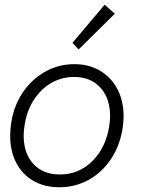

<svg xmlns="http://www.w3.org/2000/svg" viewBox="-20 -781 621 811"><path d="M23 -207Q23 -228 26 -252Q35 -327 73 -385.5Q111 -444 168.5 -477Q226 -510 294 -510Q356 -510 403 -482Q450 -454 476 -404.5Q502 -355 502 -290Q502 -270 499 -247Q489 -172 451.5 -113.5Q414 -55 356.5 -22.5Q299 10 231 10Q168 10 121 -17Q74 -44 48.5 -93.5Q23 -143 23 -207ZM442 -253Q445 -273 445 -291Q445 -366 404 -411Q363 -456 293 -456Q239 -456 194 -429Q149 -402 120 -354.5Q91 -307 83 -246Q80 -227 80 -208Q80 -133 121 -88.5Q162 -44 233 -44Q314 -44 371.5 -102Q429 -160 442 -253ZM286 -600 422 -761 465 -723 312 -572Z"/></svg>

Font: Bellota
Style: Italic
Weight: 400
Italic angle: -7.5°
Designer: Kemie Guaida
Foundry: Kemie Guaida
Version: Version 4.001